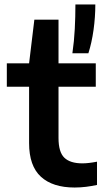

<svg xmlns="http://www.w3.org/2000/svg" viewBox="-20 -828 470 858"><path d="M313.5 10Q215.5 10 162.8 -38.2Q110 -86.5 110 -188.5V-440.5H10.5V-545H110L133.5 -740H241.5V-545H408V-440.5H241.5V-211.5Q241.5 -148 267.8 -123Q294 -98 348 -98Q375.5 -98 413.5 -105.5V-1.5Q390.5 3.5 364.8 6.8Q339 10 313.5 10ZM303.5 -590Q311.5 -645 314.2 -699.2Q317 -753.5 317 -808H406Q406 -751.5 398 -694.2Q390 -637 375 -590Z"/></svg>

Font: Encode Sans Semi Expanded SemiBold
Style: Regular
Weight: 600
Width: 6
Designer: Multiple Designers
Foundry: Impallari Type
Version: Version 3.000; ttfautohint (v1.8.3) -l 8 -r 50 -G 200 -x 14 